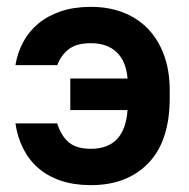

<svg xmlns="http://www.w3.org/2000/svg" viewBox="-20 -530 550 560"><path d="M245 10Q196 10 157.5 -3Q119 -16 91.5 -40Q64 -64 47.5 -97Q31 -130 25 -170H147Q158 -134 180.5 -115Q203 -96 245 -96Q344 -96 352 -209H185V-301H352Q348 -351 320.5 -377.5Q293 -404 245 -404Q203 -404 180.5 -386.5Q158 -369 147 -340H25Q31 -376 47.5 -407Q64 -438 91.5 -461Q119 -484 157.5 -497Q196 -510 245 -510Q297 -510 339.5 -493.5Q382 -477 412 -445.5Q442 -414 458.5 -369Q475 -324 475 -266V-244Q475 -119 413 -54.5Q351 10 245 10Z"/></svg>

Font: PT Root UI Bold
Style: Regular
Weight: 700
Designer: Vitaly Kuzmin
Foundry: ParaType Ltd.
Version: Version 2.000G